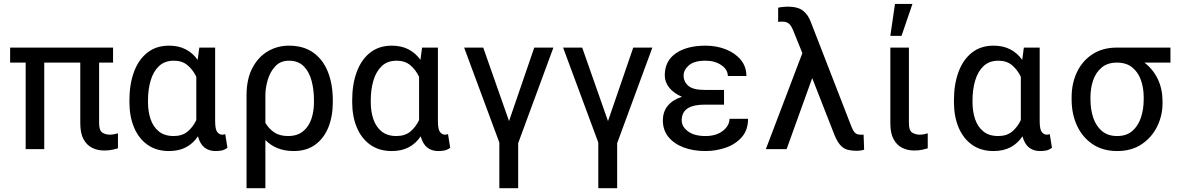

<svg xmlns="http://www.w3.org/2000/svg" viewBox="-20 -776 6165 999"><path d="M568.2 -528.4V-450.3H495.7V-134.9Q495.7 -96.6 512.8 -85.9Q529.8 -75.3 551.1 -75.3Q562.9 -75.3 575.1 -77.8Q587.4 -80.3 593.8 -82.4V-4.3Q583.1 -1.1 565 3Q546.9 7.1 521.3 7.1Q487.9 7.1 459.9 -6.6Q431.8 -20.2 414.8 -51.3Q397.7 -82.4 397.7 -134.9V-450.3H210.2V0H113.6V-450.3H32.7V-528.4Z M653.4 -244.3V-254.3Q653.4 -337.4 677 -401.5Q700.6 -465.6 746.6 -502Q792.6 -538.4 859.4 -538.4Q909.4 -538.4 946.4 -519.2Q983.3 -500 1008.5 -464.5L1017 -528.4H1099.4V-146.3Q1099.4 -102.6 1110.4 -89Q1121.4 -75.3 1136.4 -75.3Q1143.5 -75.3 1152 -78.1L1163.4 -7.1Q1147.4 4.6 1132.1 7.3Q1116.8 9.9 1100.9 9.9Q1067.5 9.9 1044.2 -8.2Q1021 -26.3 1009.9 -66.8Q985.1 -29.5 947.8 -9.8Q910.5 9.9 859.4 9.9Q793.3 9.9 747.3 -22.9Q701.3 -55.8 677.4 -113.1Q653.4 -170.5 653.4 -244.3ZM750 -254.3V-244.3Q750 -196 763.5 -156.1Q777 -116.1 806.5 -92.2Q835.9 -68.2 883.5 -68.2Q927.9 -68.2 956 -91.4Q984 -114.7 1001.4 -151.3V-376.4Q983.7 -413.4 955.6 -436.8Q927.6 -460.2 884.9 -460.2Q836.6 -460.2 807 -431.8Q777.3 -403.4 763.7 -356.5Q750 -309.7 750 -254.3Z M1262.8 203.1V-279.8Q1262.8 -364.3 1293 -421.9Q1323.2 -479.4 1373.2 -508.9Q1423.3 -538.4 1483 -538.4Q1559.7 -538.4 1610.4 -502Q1661.2 -465.6 1686.4 -401.5Q1711.6 -337.4 1711.6 -254.3V-244.3Q1711.6 -170.5 1688.4 -113.1Q1665.1 -55.8 1619.9 -22.9Q1574.6 9.9 1508.5 9.9Q1460.9 9.9 1424.2 -5Q1387.4 -19.9 1360.8 -47.6V203.1ZM1360.8 -279.8V-136.7Q1378.2 -106.9 1406.4 -87.5Q1434.7 -68.2 1478.7 -68.2Q1526.3 -68.2 1556.1 -92.2Q1585.9 -116.1 1599.8 -156.1Q1613.6 -196 1613.6 -244.3V-254.3Q1613.6 -309.7 1601 -356.5Q1588.4 -403.4 1559.8 -431.8Q1531.2 -460.2 1483 -460.2Q1439.6 -460.2 1412.6 -431.5Q1385.7 -402.7 1373.2 -360.8Q1360.8 -318.9 1360.8 -279.8Z M1812.5 -244.3V-254.3Q1812.5 -337.4 1836.1 -401.5Q1859.7 -465.6 1905.7 -502Q1951.7 -538.4 2018.5 -538.4Q2068.5 -538.4 2105.5 -519.2Q2142.4 -500 2167.6 -464.5L2176.1 -528.4H2258.5V-146.3Q2258.5 -102.6 2269.5 -89Q2280.5 -75.3 2295.5 -75.3Q2302.6 -75.3 2311.1 -78.1L2322.4 -7.1Q2306.5 4.6 2291.2 7.3Q2275.9 9.9 2259.9 9.9Q2226.6 9.9 2203.3 -8.2Q2180 -26.3 2169 -66.8Q2144.2 -29.5 2106.9 -9.8Q2069.6 9.9 2018.5 9.9Q1952.4 9.9 1906.4 -22.9Q1860.4 -55.8 1836.5 -113.1Q1812.5 -170.5 1812.5 -244.3ZM1909.1 -254.3V-244.3Q1909.1 -196 1922.6 -156.1Q1936.1 -116.1 1965.6 -92.2Q1995 -68.2 2042.6 -68.2Q2087 -68.2 2115.1 -91.4Q2143.1 -114.7 2160.5 -151.3V-376.4Q2142.8 -413.4 2114.7 -436.8Q2086.6 -460.2 2044 -460.2Q1995.7 -460.2 1966.1 -431.8Q1936.4 -403.4 1922.8 -356.5Q1909.1 -309.7 1909.1 -254.3Z M2494.3 -528.4 2628.6 -146 2759.9 -528.4H2859.4L2676.1 -30.9V203.1H2578.1V-34.4L2394.9 -528.4Z M3009.2 -528.4 3143.5 -146 3274.9 -528.4H3374.3L3191.1 -30.9V203.1H3093V-34.4L2909.8 -528.4Z M3644.9 -308.2H3747.2V-231.5H3644.9Q3587.4 -231.5 3557.2 -211.6Q3527 -191.8 3527 -149.1Q3527 -117.2 3559.5 -92.7Q3592 -68.2 3650.6 -68.2Q3707 -68.2 3741.3 -95.3Q3775.6 -122.5 3775.6 -157.7H3872.2Q3872.2 -99.4 3839.5 -62.3Q3806.8 -25.2 3756 -7.6Q3705.3 9.9 3650.6 9.9Q3586.6 9.9 3536.6 -9.1Q3486.5 -28.1 3457.7 -63.7Q3429 -99.4 3429 -149.1Q3429 -195 3454.7 -226Q3480.5 -257.1 3528.4 -272.4Q3486.5 -289.8 3462.7 -319.1Q3438.9 -348.4 3438.9 -383.5Q3438.9 -459.2 3496.8 -498.8Q3554.7 -538.4 3650.6 -538.4Q3708.8 -538.4 3757.3 -519Q3805.8 -499.6 3834.7 -464.3Q3863.6 -429 3863.6 -380.7H3767Q3767 -413.7 3733.3 -437Q3699.6 -460.2 3650.6 -460.2Q3592 -460.2 3564.5 -436.3Q3536.9 -412.3 3536.9 -383.5Q3536.9 -350.5 3561.6 -329.4Q3586.3 -308.2 3644.9 -308.2Z M4077.1 -741.5Q4131.4 -741.5 4158.4 -720.2Q4185.4 -698.9 4199.2 -660.5L4410.9 -115.1Q4420.5 -91.6 4430.4 -83.5Q4440.3 -75.3 4456.3 -75.3H4473.4L4476.2 2.8Q4470.9 5 4460.2 6.7Q4449.6 8.5 4437.9 8.5Q4408.7 8.5 4387.4 2.3Q4366.1 -3.9 4349.1 -24.7Q4332 -45.5 4315.7 -89.5L4206 -369.7L4072.8 0H3964.8L4154.8 -499.6L4106.9 -617.9Q4096.2 -644.5 4083.5 -653.9Q4070.7 -663.4 4051.5 -663.4Q4047.2 -663.4 4040.1 -663.2Q4033 -663 4028.8 -661.9V-735.8Q4035.2 -737.9 4050.8 -739.7Q4066.4 -741.5 4077.1 -741.5Z M4612.6 -528.4H4709.2V-134.9Q4709.2 -96.6 4726.4 -85.9Q4743.6 -75.3 4766 -75.3Q4776.6 -75.3 4789.2 -77.8Q4801.8 -80.3 4807.2 -82.4V-4.3Q4796.5 -1.1 4779.1 3Q4761.7 7.1 4736.2 7.1Q4702.8 7.1 4674.7 -6.6Q4646.7 -20.2 4629.6 -51.3Q4612.6 -82.4 4612.6 -134.9ZM4612.6 -589.5 4636.7 -755.7H4727.6L4670.8 -589.5Z M4943.5 -244.3V-254.3Q4943.5 -337.4 4967.2 -401.5Q4990.8 -465.6 5036.8 -502Q5082.7 -538.4 5149.5 -538.4Q5199.6 -538.4 5236.5 -519.2Q5273.4 -500 5298.7 -464.5L5307.2 -528.4H5389.6V-146.3Q5389.6 -102.6 5400.6 -89Q5411.6 -75.3 5426.5 -75.3Q5433.6 -75.3 5442.1 -78.1L5453.5 -7.1Q5437.5 4.6 5422.2 7.3Q5407 9.9 5391 9.9Q5357.6 9.9 5334.3 -8.2Q5311.1 -26.3 5300.1 -66.8Q5275.2 -29.5 5237.9 -9.8Q5200.6 9.9 5149.5 9.9Q5083.5 9.9 5037.5 -22.9Q4991.5 -55.8 4967.5 -113.1Q4943.5 -170.5 4943.5 -244.3ZM5040.1 -254.3V-244.3Q5040.1 -196 5053.6 -156.1Q5067.1 -116.1 5096.6 -92.2Q5126.1 -68.2 5173.7 -68.2Q5218 -68.2 5246.1 -91.4Q5274.1 -114.7 5291.5 -151.3V-376.4Q5273.8 -413.4 5245.7 -436.8Q5217.7 -460.2 5175.1 -460.2Q5126.8 -460.2 5097.1 -431.8Q5067.5 -403.4 5053.8 -356.5Q5040.1 -309.7 5040.1 -254.3Z M5555.8 -258.5V-269.9Q5555.8 -343 5584 -401.6Q5612.2 -460.2 5665 -494.3Q5717.7 -528.4 5791.5 -528.4H6070V-450.3H5934.3Q5980.1 -415.5 6004.4 -364Q6028.8 -312.5 6028.8 -248.6V-238.6Q6028.8 -174.7 6000.9 -117.9Q5973 -61.1 5920.3 -25.6Q5867.5 9.9 5793 9.9Q5718.4 9.9 5665.3 -25.6Q5612.2 -61.1 5584 -121.8Q5555.8 -182.5 5555.8 -258.5ZM5653.8 -269.9V-258.5Q5653.8 -207.4 5668.1 -164.1Q5682.5 -120.7 5713.2 -94.5Q5744 -68.2 5793 -68.2Q5841.3 -68.2 5871.6 -94.5Q5902 -120.7 5916.4 -164.1Q5930.8 -207.4 5930.8 -258.5V-269.9Q5930.8 -318.2 5916.4 -359.2Q5902 -400.2 5871.3 -425.2Q5840.6 -450.3 5791.5 -450.3Q5743.3 -450.3 5712.9 -425.2Q5682.5 -400.2 5668.1 -359.2Q5653.8 -318.2 5653.8 -269.9Z"/></svg>

Font: Interface
Style: Regular
Weight: 400
Designer: Rasmus Andersson
Foundry: rsms
Version: Version 1.8